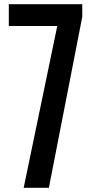

<svg xmlns="http://www.w3.org/2000/svg" viewBox="-20 -895 443 915"><path d="M22 -771V-875H372.1V-814.9L212.9 0H92.8L252.9 -771Z"/></svg>

Font: Oswald-Regular
Style: Regular
Weight: 400
Designer: vernon adams
Foundry: vernon adams
Version: Version 2.002; ttfautohint (v0.92.18-e454-dirty) -l 8 -r 50 